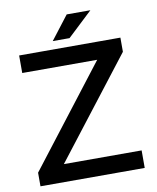

<svg xmlns="http://www.w3.org/2000/svg" viewBox="-94 -942 827 1014"><g transform="rotate(-10 319.5 -435.0)"><path d="M40 0V-73L451 -606H49V-700H592V-624L182 -94H599V0ZM237 -744 334 -870H461L327 -744Z"/></g></svg>

Font: REM
Style: Regular
Weight: 400
Designer: Octavio Pardo
Foundry: Ashler Design
Version: Version 1.005;gftools[0.9.28]